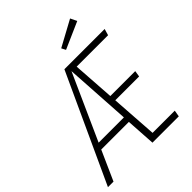

<svg xmlns="http://www.w3.org/2000/svg" viewBox="-268 -1012 1150 1150"><g transform="rotate(-45 306.5 -437.5)"><path d="M615 -643H349L367 -376H578L572 -337H370L390 -41H578L571 0H348L336 -188H102L18 0H-29L286 -684H627ZM120 -228H334L308 -646ZM525 -875 545 -834 375 -759 361 -786Z"/></g></svg>

Font: Fira Sans Extra Condensed ExtraLight
Style: Italic
Weight: 275
Width: 3
Italic angle: -8°
Designer: Carrois Corporate & Edenspiekermann AG
Foundry: Carrois Corporate GbR & Edenspiekermann AG
Version: Version 4.203